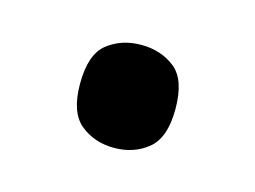

<svg xmlns="http://www.w3.org/2000/svg" viewBox="-38 -184 326 245"><g transform="rotate(15 125.0 -61.0)"><path d="M125 7Q99 7 80.5 -8Q62 -23 62 -61Q62 -100 80.5 -114.5Q99 -129 125 -129Q151 -129 169.5 -114.5Q188 -100 188 -61Q188 -23 169.5 -8Q151 7 125 7Z"/></g></svg>

Font: Noto Serif Dives Akuru
Style: Regular
Weight: 400
Designer: Fernando Caro
Foundry: Fernando Caro
Version: Version 2.000; ttfautohint (v1.8.4.7-5d5b)